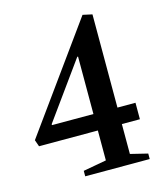

<svg xmlns="http://www.w3.org/2000/svg" viewBox="-114 -859 812 946"><g transform="rotate(-15 291.5 -386.0)"><path d="M203 0V-28L321.5 -49.5V-202H21.5L9.5 -236L396 -772L444 -761.5V-286H536V-202H444V-49.5L532 -28V0ZM110.5 -286H321.5V-579H317.5L109.5 -290.5Z"/></g></svg>

Font: Libre Caslon Text Medium
Style: Regular
Weight: 500
Designer: Pablo Impallari, Rodrigo Fuenzalida, Katja Schimmel
Foundry: Pablo Impallari, Rodrigo Fuenzalida
Version: Version 2.000